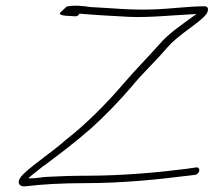

<svg xmlns="http://www.w3.org/2000/svg" viewBox="-20 -641 748 672"><path d="M61 -31C36 -7 43 14 70 11C127 4 196 0 279 0C408 0 534 -13 629 -25C640 -26 653 -28 663 -29C681 -33 683 -57 666 -55L632 -50C538 -38 411 -26 285 -26C234 -26 182 -24 144 -22C123 -21 110 -17 91 -17H79L89 -26C104 -38 118 -49 133 -61H134C187 -101 240 -140 299 -192C348 -236 396 -286 440 -337C478 -384 527 -429 563 -472C604 -519 657 -547 695 -583V-584C709 -595 715 -619 696 -619C640 -619 579 -610 515 -608C436 -605 370 -613 301 -616H300C271 -620 241 -624 213 -618C211 -616 199 -604 195 -601C179 -588 202 -586 225 -585L243 -584C249 -583 254 -586 258 -593H261C305 -589 374 -585 433 -582C504 -579 586 -588 651 -591L668 -592L655 -583C612 -551 571 -525 536 -484C499 -442 453 -396 413 -349C355 -281 281 -206 211 -152C162 -108 104 -72 61 -31Z"/></svg>

Font: Stray Cat
Style: LtExtObl
Weight: 300
Version: Version 1.0